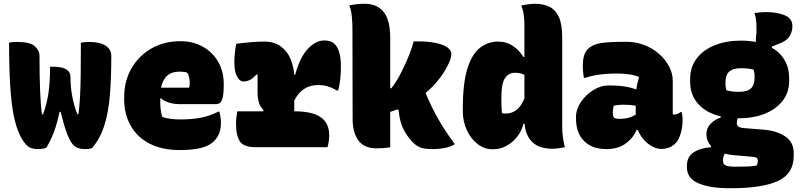

<svg xmlns="http://www.w3.org/2000/svg" viewBox="-20 -779 4240 1016"><path d="M245 -426H262Q353 -426 353 -371Q353 -316 363 -265.5Q373 -215 389 -175H395Q400 -210 403 -259Q406 -308 407 -380Q408 -452 408 -553Q427 -557 452 -557Q508 -557 538.5 -537.5Q569 -518 569 -483Q569 -366 561.5 -275.5Q554 -185 532.5 -116.5Q511 -48 468 4Q458 8 449.5 9Q441 10 430 10Q408 10 392 4Q376 -2 365 -15Q348 -35 332 -79.5Q316 -124 301 -187H295Q284 -132 267 -85Q250 -38 225 3Q206 10 179 10Q160 10 144.5 4.5Q129 -1 117 -15Q84 -53 64.5 -118.5Q45 -184 36.5 -290Q28 -396 28 -553Q39 -556 49.5 -556.5Q60 -557 71 -557Q139 -557 164 -534.5Q189 -512 189 -484Q189 -265 202 -174H208Q228 -229 236.5 -287.5Q245 -346 245 -426Z M935 -561Q1001 -561 1053 -532Q1105 -503 1134.5 -452Q1164 -401 1164 -334V-331Q1164 -284 1158 -262Q1152 -240 1143 -234Q1134 -228 1124 -228H932Q897 -228 871.5 -237Q846 -246 832 -259L828 -257V-240Q828 -218 830.5 -198Q833 -178 839 -160Q878 -147 933 -147Q993 -147 1039.5 -155.5Q1086 -164 1135 -188H1141Q1145 -172 1147 -158Q1149 -144 1149 -129Q1149 -94 1138 -69Q1127 -44 1106 -26Q1081 -5 1039 5Q997 15 931 15Q838 15 772.5 -18.5Q707 -52 672 -113Q637 -174 637 -255V-263Q637 -349 675 -416Q713 -483 780.5 -522Q848 -561 935 -561ZM929 -400Q850 -400 832 -315H981Q984 -324 984 -339Q984 -354 981 -369Q978 -384 970 -395Q954 -400 929 -400Z M1236 -190H1372L1375 -196Q1358 -212 1350.5 -235.5Q1343 -259 1343 -287V-383L1338 -386Q1319 -364 1302.5 -356Q1286 -348 1269 -348Q1248 -348 1234 -374.5Q1220 -401 1220 -452Q1220 -493 1230 -547Q1265 -552 1304.5 -555.5Q1344 -559 1378 -559Q1432 -559 1466.5 -533Q1501 -507 1517.5 -467Q1534 -427 1537 -384H1542Q1568 -478 1610 -521.5Q1652 -565 1696 -565Q1732 -565 1752 -545Q1784 -511 1784 -429Q1784 -395 1780.5 -360.5Q1777 -326 1769 -300H1763Q1740 -314 1716 -321.5Q1692 -329 1663 -329Q1578 -329 1537 -246V-190Q1633 -190 1677.5 -158.5Q1722 -127 1722 -64Q1722 -45 1719.5 -29Q1717 -13 1713 0H1332Q1271 0 1250 -30Q1229 -60 1229 -126Q1229 -143 1231 -158.5Q1233 -174 1236 -190Z M2045 0Q2011 6 1974 6Q1906 6 1876 -36.5Q1846 -79 1846 -149Q1846 -253 1845.5 -370.5Q1845 -488 1845 -624Q1845 -661 1841.5 -694.5Q1838 -728 1828 -750Q1866 -759 1910 -759Q1975 -759 2010 -716Q2045 -673 2045 -576V-312H2051Q2072 -339 2089 -369Q2106 -399 2119 -429Q2136 -464 2148 -495.5Q2160 -527 2169 -560H2195Q2242 -560 2281.5 -552.5Q2321 -545 2344.5 -530Q2368 -515 2368 -494Q2368 -483 2365 -470.5Q2362 -458 2349 -432Q2327 -389 2297 -352.5Q2267 -316 2232 -287Q2264 -210 2301.5 -145Q2339 -80 2387 -16Q2344 10 2268 10Q2231 10 2210.5 3.5Q2190 -3 2173 -18Q2145 -43 2124 -79Q2108 -105 2100 -134.5Q2092 -164 2089 -198L2083 -200Q2064 -193 2045 -187Z M2615 -559Q2660 -559 2694.5 -535.5Q2729 -512 2749 -478H2755V-648Q2755 -675 2751.5 -700.5Q2748 -726 2738 -750Q2754 -753 2773 -756Q2792 -759 2811 -759Q2856 -759 2888 -743Q2920 -727 2937.5 -688.5Q2955 -650 2955 -582V-111Q2955 -53 2969 0Q2952 3 2936 5.5Q2920 8 2903 8Q2833 8 2797 -27Q2761 -62 2756 -124H2750Q2741 -87 2717.5 -56.5Q2694 -26 2660.5 -7.5Q2627 11 2587 11Q2543 11 2507 -17Q2471 -45 2450 -91Q2429 -137 2429 -191V-204Q2429 -339 2453.5 -416.5Q2478 -494 2520.5 -526.5Q2563 -559 2615 -559ZM2636 -181Q2641 -179 2647 -178.5Q2653 -178 2658 -178Q2686 -178 2711 -195.5Q2736 -213 2755 -258V-383Q2733 -394 2705 -394Q2673 -394 2653 -366.5Q2633 -339 2633 -259V-251Q2633 -229 2634 -212Q2635 -195 2636 -181Z M3540 -351V-174Q3542 -173 3549 -173Q3566 -173 3581 -186H3587Q3589 -180 3590.5 -169Q3592 -158 3592 -144Q3592 -104 3581.5 -71Q3571 -38 3556 -22Q3539 -5 3520 2Q3501 9 3480 9Q3443 9 3407.5 -20Q3372 -49 3355 -91H3348Q3332 -50 3291.5 -20Q3251 10 3189 10Q3113 10 3070.5 -33Q3028 -76 3028 -151V-160Q3028 -200 3053.5 -238.5Q3079 -277 3119 -302Q3159 -327 3203 -327Q3249 -327 3285 -321.5Q3321 -316 3347 -305Q3349 -321 3353 -338Q3357 -355 3362 -372Q3335 -382 3305.5 -386Q3276 -390 3242 -390Q3198 -390 3157.5 -385Q3117 -380 3076 -367H3070Q3064 -397 3064 -430Q3064 -458 3069.5 -480.5Q3075 -503 3090 -519Q3105 -534 3127 -542.5Q3149 -551 3188.5 -554.5Q3228 -558 3293 -558Q3345 -558 3390 -540.5Q3435 -523 3468.5 -493Q3502 -463 3521 -426.5Q3540 -390 3540 -351ZM3223 -180Q3223 -162 3230 -156Q3237 -150 3259 -150Q3283 -150 3303 -155Q3323 -160 3344 -172V-220Q3310 -225 3277 -225Q3264 -225 3251.5 -223.5Q3239 -222 3228 -220Q3225 -210 3224 -201.5Q3223 -193 3223 -182Z M3900 -564Q3942 -564 3979 -557L3981 -589Q3983 -600 3983 -609Q3983 -618 3983 -631Q3983 -683 3972 -710Q3986 -712 4001.5 -713.5Q4017 -715 4034 -715Q4093 -715 4133 -698Q4173 -681 4173 -642V-637Q4173 -616 4161 -592Q4149 -568 4115 -553L4064 -532V-527Q4108 -502 4132 -460.5Q4156 -419 4156 -364V-350Q4156 -290 4121.5 -245.5Q4087 -201 4026.5 -177Q3966 -153 3888 -153Q3885 -153 3883 -153Q3879 -142 3879 -128Q3879 -116 3887.5 -109.5Q3896 -103 3919 -101L4019 -93Q4088 -88 4134 -58Q4180 -28 4180 31V46Q4180 140 4097 178.5Q4014 217 3849 217H3838Q3737 217 3676 191Q3615 165 3615 106V98Q3615 51 3649 28Q3683 5 3742 0V-7Q3718 -33 3718 -68Q3718 -102 3740.5 -124.5Q3763 -147 3794 -157V-163Q3718 -181 3675 -228.5Q3632 -276 3632 -347V-361Q3632 -424 3666.5 -469.5Q3701 -515 3762 -539.5Q3823 -564 3900 -564ZM3902 -418Q3858 -418 3838.5 -400Q3819 -382 3819 -343V-336Q3819 -319 3824 -301Q3839 -297 3855 -295Q3871 -293 3890 -293Q3934 -293 3953.5 -311Q3973 -329 3973 -368V-375Q3973 -395 3967 -411Q3940 -418 3902 -418ZM3869 103H3882Q3911 103 3937 102Q3963 101 3984 97Q3990 86 3990 75V70Q3990 53 3966 51L3862 42Q3838 40 3816 34Q3806 48 3806 67V72Q3806 90 3820.5 96.5Q3835 103 3869 103Z"/></svg>

Font: Recursive Mn Csl St Blk
Style: Regular
Weight: 900
Monospace: yes
Version: Version 1.079;hotconv 1.0.112;makeotfexe 2.5.65598; ttfautoh